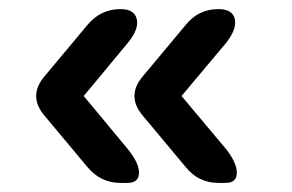

<svg xmlns="http://www.w3.org/2000/svg" viewBox="-20 -495 642 422"><path d="M76 -243Q43 -284 76 -325L172 -440Q201 -475 245 -475Q275 -475 280.5 -453.5Q286 -432 262 -402L164 -284L262 -166Q286 -136 285.5 -114.5Q285 -93 260 -93H245Q201 -93 172 -128ZM292 -243Q259 -284 292 -325L388 -440Q416 -475 460 -475Q491 -475 496 -453.5Q501 -432 478 -402L379 -284L478 -166Q501 -136 500.5 -114.5Q500 -93 476 -93H460Q416 -93 388 -128Z"/></svg>

Font: Zen Maru Gothic
Style: Bold
Weight: 700
Designer: Yoshimichi Ohira
Foundry: Positype
Version: Version 1.001